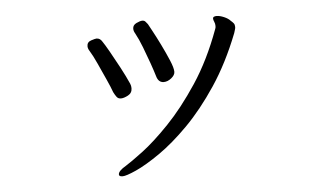

<svg xmlns="http://www.w3.org/2000/svg" viewBox="-42 -533 1084 640"><g transform="rotate(-5 500.0 -213.5)"><path d="M546 -290Q546 -279 533.5 -269Q521 -259 508 -259Q490 -259 484 -281Q479 -298 469.5 -325Q460 -352 449 -380.5Q438 -409 427 -429Q422 -437 422 -445Q422 -457 434.5 -463Q447 -469 454 -469Q461 -469 464.5 -465Q468 -461 472 -456Q473 -454 484.5 -433Q496 -412 510 -383.5Q524 -355 535 -329Q546 -303 546 -290ZM748 -443Q754 -438 757.5 -433.5Q761 -429 761 -421Q761 -417 759.5 -412.5Q758 -408 756 -401Q718 -304 669 -230.5Q620 -157 568.5 -105Q517 -53 470 -20.5Q423 12 389.5 27Q356 42 344 42Q332 42 332 35Q332 23 358 8Q376 -3 416 -33Q456 -63 506.5 -115.5Q557 -168 607 -243.5Q657 -319 694 -420Q696 -424 696 -430Q696 -438 693 -444.5Q690 -451 690 -455Q690 -460 694 -461.5Q698 -463 702 -463Q713 -463 727 -457Q741 -451 748 -443ZM337 -240Q331 -257 318.5 -284.5Q306 -312 293.5 -339.5Q281 -367 271 -383Q265 -392 265 -400Q265 -414 279 -418.5Q293 -423 297 -423Q309 -423 316 -411Q323 -401 337.5 -375.5Q352 -350 368.5 -319Q385 -288 396 -263Q399 -256 399 -248Q399 -232 385 -224.5Q371 -217 361 -217Q352 -217 347 -223.5Q342 -230 337 -240Z"/></g></svg>

Font: QiushuiShotai
Style: Regular
Weight: 600
Designer: Fontworks Inc.
Foundry: Fontworks Inc.
Version: Version 1.250